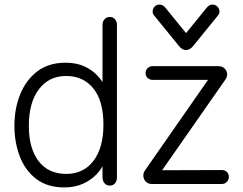

<svg xmlns="http://www.w3.org/2000/svg" viewBox="-20 -804 1060 839"><path d="M261 15Q187 15 138.5 -22Q90 -59 66.5 -120.5Q43 -182 43 -254Q43 -330 68.5 -392.5Q94 -455 143.5 -492.5Q193 -530 266 -530Q313 -530 347.5 -514.5Q382 -499 405.5 -474Q429 -449 440 -422L428 -421V-696Q428 -710 437 -720Q446 -730 460 -730Q474 -730 482.5 -720Q491 -710 491 -696V-28Q491 -13 482.5 -3Q474 7 460 7Q446 7 437 -3Q428 -13 428 -28V-99H438Q427 -69 402.5 -43Q378 -17 342.5 -1Q307 15 261 15ZM271 -44Q347 -45 389.5 -102.5Q432 -160 432 -259Q432 -363 388 -417.5Q344 -472 269 -472Q194 -472 150 -414Q106 -356 106 -254Q106 -156 148.5 -100Q191 -44 271 -44ZM644 0Q628 0 618 -9.5Q608 -19 606.5 -33Q605 -47 614 -60L912 -488L934 -455H647Q634 -455 625 -463.5Q616 -472 616 -484Q616 -497 625 -506Q634 -515 647 -515H934Q950 -515 960.5 -505.5Q971 -496 972.5 -482.5Q974 -469 964 -455L666 -28L644 -60L949 -61Q963 -61 971.5 -52.5Q980 -44 980 -31Q980 -19 971.5 -9.5Q963 0 949 0ZM677 -784Q684 -784 691 -780.5Q698 -777 703 -770L812 -636H774L883 -770Q888 -777 894.5 -780.5Q901 -784 909 -784Q921 -784 930 -775Q939 -766 939 -754Q939 -749 937.5 -745Q936 -741 933 -737L824 -603Q817 -594 808.5 -589.5Q800 -585 793 -585Q785 -585 777 -589.5Q769 -594 762 -603L653 -737Q650 -740 648.5 -744.5Q647 -749 647 -754Q647 -766 655.5 -775Q664 -784 677 -784Z"/></svg>

Font: National Park Light
Style: Regular
Weight: 300
Designer: Andrea Herstowski, Ben Hoepner
Version: Version 1.009